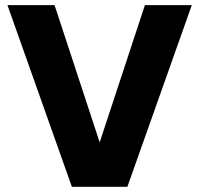

<svg xmlns="http://www.w3.org/2000/svg" viewBox="-20 -722 770 742"><path d="M365.2 -171.9 540 -702.1H721.2L472.2 0H257.8L8.8 -702.1H190.9Z"/></svg>

Font: SVN-Poppins
Style: Bold
Weight: 700
Designer: Ninad Kale (Devanagari), Jonny Pinhorn (Latin)
Foundry: Indian Type Foundry
Version: Version 3.200;PS 1.000;hotconv 16.6.54;makeotf.lib2.5.65590